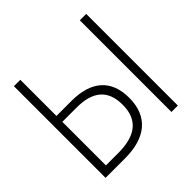

<svg xmlns="http://www.w3.org/2000/svg" viewBox="-142 -657 785 785"><g transform="rotate(-45 250.0 -265.0)"><path d="M41 0H154C273 0 341 -55 341 -163C341 -268 278 -321 165 -321H78V-530H41ZM422 0H459V-530H422ZM78 -35V-287H160C253 -287 302 -248 302 -162C302 -75 250 -35 149 -35Z"/></g></svg>

Font: Noto Sans Mono ExtraCondensed ExtraLight
Style: Regular
Weight: 200
Width: 2
Designer: Monotype Design Team
Foundry: Monotype Imaging Inc.
Version: Version 2.014